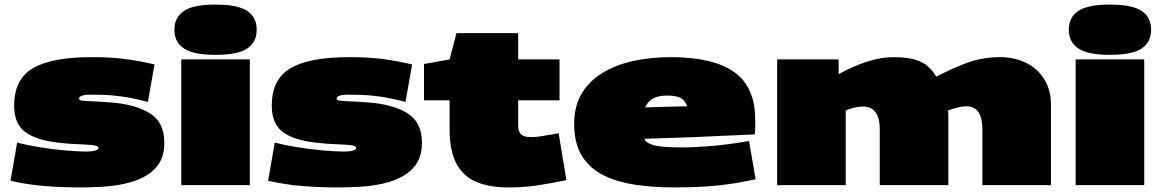

<svg xmlns="http://www.w3.org/2000/svg" viewBox="-20 -810 5080 840"><path d="M26 -19 55 -186Q98 -175 153.5 -166Q209 -157 264 -152Q319 -147 357 -147Q382 -147 396.5 -151Q411 -155 411 -162Q411 -173 381.5 -175.5Q352 -178 305 -180Q258 -182 205 -190Q122 -204 82 -239.5Q42 -275 42 -348Q42 -464 124.5 -512Q207 -560 381 -560Q466 -560 529.5 -551.5Q593 -543 656 -528L627 -364Q593 -373 559.5 -380Q526 -387 482.5 -391.5Q439 -396 375 -396Q353 -396 339.5 -391.5Q326 -387 326 -379Q326 -372 337.5 -370Q349 -368 378.5 -367Q408 -366 462 -362Q572 -354 635.5 -314.5Q699 -275 699 -186Q699 -131 676 -95.5Q653 -60 614 -38.5Q575 -17 527 -6.5Q479 4 428.5 7Q378 10 332 10Q259 10 183 4.5Q107 -1 26 -19Z M923 -570Q826 -570 784.5 -598Q743 -626 743 -680Q743 -734 784.5 -762Q826 -790 923 -790Q1021 -790 1062 -762Q1103 -734 1103 -680Q1103 -626 1062 -598Q1021 -570 923 -570ZM773 0V-550H1073V0Z M1153 -19 1182 -186Q1225 -175 1280.5 -166Q1336 -157 1391 -152Q1446 -147 1484 -147Q1509 -147 1523.5 -151Q1538 -155 1538 -162Q1538 -173 1508.5 -175.5Q1479 -178 1432 -180Q1385 -182 1332 -190Q1249 -204 1209 -239.5Q1169 -275 1169 -348Q1169 -464 1251.5 -512Q1334 -560 1508 -560Q1593 -560 1656.5 -551.5Q1720 -543 1783 -528L1754 -364Q1720 -373 1686.5 -380Q1653 -387 1609.5 -391.5Q1566 -396 1502 -396Q1480 -396 1466.5 -391.5Q1453 -387 1453 -379Q1453 -372 1464.5 -370Q1476 -368 1505.5 -367Q1535 -366 1589 -362Q1699 -354 1762.5 -314.5Q1826 -275 1826 -186Q1826 -131 1803 -95.5Q1780 -60 1741 -38.5Q1702 -17 1654 -6.5Q1606 4 1555.5 7Q1505 10 1459 10Q1386 10 1310 4.5Q1234 -1 1153 -19Z M2203 10Q2124 10 2066.5 -13Q2009 -36 1978 -92Q1947 -148 1947 -247V-371H1835V-530L1947 -550L1977 -665H2247V-550H2428V-371H2247V-261Q2247 -233 2260.5 -221.5Q2274 -210 2305 -210Q2327 -210 2354 -215Q2381 -220 2424 -227L2458 -22Q2391 -8 2332 1Q2273 10 2203 10Z M2929 10Q2832 10 2751.5 -3Q2671 -16 2613 -47Q2555 -78 2523.5 -132Q2492 -186 2492 -268Q2492 -348 2527 -404Q2562 -460 2621.5 -494.5Q2681 -529 2756.5 -544.5Q2832 -560 2913 -560Q3101 -560 3192.5 -494.5Q3284 -429 3284 -286Q3284 -273 3284 -254.5Q3284 -236 3282 -222Q3225 -220 3156 -216.5Q3087 -213 3000 -209.5Q2913 -206 2801 -203V-201Q2803 -186 2838 -175.5Q2873 -165 2961 -165Q3016 -165 3090 -171Q3164 -177 3257 -193L3286 -26Q3198 -6 3115 2Q3032 10 2929 10ZM2802 -340Q2846 -342 2894.5 -343Q2943 -344 2986 -345Q2980 -367 2961 -379.5Q2942 -392 2898 -392Q2860 -392 2837 -379Q2814 -366 2802 -340Z M3380 0V-550H3649V-486Q3720 -524 3778.5 -542Q3837 -560 3890 -560Q3964 -560 4006.5 -540.5Q4049 -521 4076 -475Q4142 -508 4188 -526.5Q4234 -545 4273 -552.5Q4312 -560 4354 -560Q4421 -560 4471.5 -534Q4522 -508 4550 -461Q4578 -414 4578 -352V0H4278V-244Q4278 -345 4208 -345Q4194 -345 4175 -341Q4156 -337 4128 -327Q4129 -315 4129 -302.5Q4129 -290 4129 -278V0H3829V-244Q3829 -344 3755 -344Q3723 -344 3680 -327V0Z M4836 -570Q4739 -570 4697.5 -598Q4656 -626 4656 -680Q4656 -734 4697.5 -762Q4739 -790 4836 -790Q4934 -790 4975 -762Q5016 -734 5016 -680Q5016 -626 4975 -598Q4934 -570 4836 -570ZM4686 0V-550H4986V0Z"/></svg>

Font: Georama ExtraExtended Black
Style: Regular
Weight: 900
Width: 8
Designer: Jean-Baptiste Levee
Foundry: Production Type
Version: Version 1.000